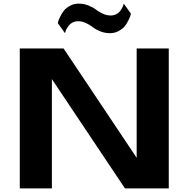

<svg xmlns="http://www.w3.org/2000/svg" viewBox="-20 -1046 1047 1066"><path d="M594.2 -960Q610.8 -960 624.5 -966.8Q638.2 -973.6 645.8 -983.4Q653.3 -993.2 658.4 -1002.7Q663.6 -1012.2 665 -1019L667 -1025.9L707 -970.2Q706.1 -965.8 703.9 -958.5Q701.7 -951.2 692.6 -932.4Q683.6 -913.6 671.9 -899.4Q660.2 -885.3 638.4 -873.5Q616.7 -861.8 590.8 -861.8Q561.5 -861.8 536.1 -872.3Q510.7 -882.8 495.4 -895Q480 -907.2 458 -917.7Q436 -928.2 413.1 -928.2Q397 -928.2 383.5 -921.4Q370.1 -914.6 362.5 -904.8Q355 -895 349.6 -885.3Q344.2 -875.5 342.8 -868.7L340.8 -861.8L300.8 -918Q301.8 -922.4 304 -929.7Q306.2 -937 315.2 -955.6Q324.2 -974.1 335.9 -988.3Q347.7 -1002.4 369.4 -1014.2Q391.1 -1025.9 417 -1025.9Q445.3 -1025.9 470.9 -1015.6Q496.6 -1005.4 512.5 -992.9Q528.3 -980.5 550.3 -970.2Q572.3 -960 594.2 -960ZM917 -776.9V0H673.8L268.1 -606.9V0H89.8V-776.9H333L738.8 -169.9V-776.9Z"/></svg>

Font: Sporting Grotesque
Style: Bold
Weight: 700
Designer: Lucas LE BIHAN
Foundry: Lucas LE BIHAN
Version: Version 2.002;PS 2.2;hotconv 1.0.88;makeotf.lib2.5.647800